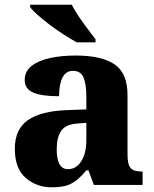

<svg xmlns="http://www.w3.org/2000/svg" viewBox="-20 -786 654 816"><path d="M200 10Q135 10 89 -30Q43 -70 43 -154Q43 -236 98 -275Q153 -314 265 -318L347 -321V-375Q347 -428 335 -456.5Q323 -485 290 -485Q260 -485 245.5 -456Q231 -427 231 -377Q158 -377 121.5 -392.5Q85 -408 85 -446Q85 -483 114.5 -506Q144 -529 193 -539.5Q242 -550 301 -550Q412 -550 467 -512.5Q522 -475 522 -381V-128Q522 -87 535 -72Q548 -57 582 -57H586V0H379L356 -62H347Q324 -35 304.5 -19.5Q285 -4 261 3Q237 10 200 10ZM269 -67Q304 -67 325.5 -101Q347 -135 347 -191V-264L310 -261Q260 -258 240.5 -230.5Q221 -203 221 -151Q221 -67 269 -67ZM306 -606Q281 -620 250.5 -639.5Q220 -659 191 -681Q162 -703 139.5 -723Q117 -743 108 -756V-766H285Q296 -744 314 -717Q332 -690 352 -664Q372 -638 386 -619V-606Z"/></svg>

Font: Noto Serif Tamil ExtraBold
Style: Regular
Weight: 800
Designer: Indian Type Foundry, Tom Grace, and the Monotype Design Team
Foundry: Monotype Imaging Inc.
Version: Version 2.004; ttfautohint (v1.8.4.7-5d5b)